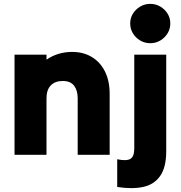

<svg xmlns="http://www.w3.org/2000/svg" viewBox="-20 -799 936 991"><path d="M55 0Q55 -128 55 -258.5Q55 -389 55 -517Q96 -517 138 -517Q180 -517 220 -517Q220 -510 220 -504Q220 -498 220 -491Q247 -510 280.5 -520.5Q314 -531 353 -531Q410 -531 453.5 -505Q497 -479 521.5 -430.5Q546 -382 546 -314Q546 -236 546 -157Q546 -78 546 0Q506 0 464 0Q422 0 381 0Q381 -72 381 -146Q381 -220 381 -292Q381 -332 362.5 -356.5Q344 -381 304 -381Q264 -381 242 -358Q220 -335 220 -292Q220 -220 220 -146Q220 -72 220 0Q180 0 138 0Q96 0 55 0ZM756 -576Q756 -576 756 -576Q756 -576 756 -576Q727 -576 703.5 -590Q680 -604 666 -627Q652 -650 652 -678Q652 -706 666 -728.5Q680 -751 703.5 -765Q727 -779 756 -779Q784 -779 807.5 -765Q831 -751 845 -728.5Q859 -706 859 -678Q859 -650 845 -627Q831 -604 807.5 -590Q784 -576 756 -576ZM673 -32Q673 -152 673 -274.5Q673 -397 673 -517Q714 -517 756 -517Q798 -517 838 -517Q838 -394 838 -268Q838 -142 838 -19Q838 65 806.5 109.5Q775 154 718.5 166Q662 178 585 166Q585 131 585 94.5Q585 58 585 23Q633 33 653 21Q673 9 673 -32Z"/></svg>

Font: Tilt Warp
Style: Regular
Weight: 400
Designer: Andy Clymer
Foundry: Andy Clymer
Version: Version 1.000